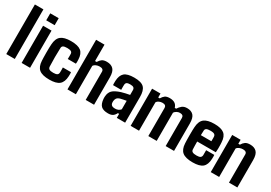

<svg xmlns="http://www.w3.org/2000/svg" viewBox="15 -1376 3000 2125"><g transform="rotate(30 1515.5 -313.5)"><path d="M152.8 0H43.9V-633.8H152.8Z M348.1 -544.4H240.2V-633.8H348.1ZM348.1 0H240.2V-475.1H348.1Z M764.6 -293H660.6Q661.1 -300.3 661.4 -313.7Q661.6 -327.1 661.6 -340.6Q661.6 -354 661.1 -359.4Q660.2 -378.4 644.8 -387Q629.4 -395.5 595.2 -395.5Q561 -395.5 545.9 -387Q530.8 -378.4 529.8 -359.4Q527.3 -302.7 527.3 -239.3Q527.3 -175.8 529.8 -120.6Q530.8 -98.6 546.1 -89.4Q561.5 -80.1 596.7 -80.1Q630.4 -80.1 645.3 -89.4Q660.2 -98.6 661.1 -120.6Q661.6 -129.9 661.6 -146.7Q661.6 -163.6 660.6 -184.6H764.6Q766.1 -180.7 766.4 -163.3Q766.6 -146 765.6 -132.8Q762.2 -57.6 723.1 -25.1Q684.1 7.3 596.7 7.3Q506.8 7.3 466.6 -25.1Q426.3 -57.6 422.4 -132.8Q421.4 -146.5 420.7 -174.6Q419.9 -202.6 419.9 -235.4Q419.9 -268.1 420.4 -296.9Q420.9 -325.7 422.4 -340.8Q426.8 -418 467 -450.4Q507.3 -482.9 595.2 -482.9Q684.1 -482.9 723.6 -451.2Q763.2 -419.4 765.6 -345.7Q766.6 -333 766.4 -314.9Q766.1 -296.9 764.6 -293Z M933.6 0H826.2V-633.8H933.6V-424.3H953.6Q971.2 -453.1 992.2 -468Q1013.2 -482.9 1053.2 -482.9Q1107.4 -482.9 1136.7 -452.4Q1166 -421.9 1166 -349.6V0H1059.1V-359.9Q1059.1 -397.5 1009.8 -397.5Q985.8 -397.5 964.6 -388.2Q943.4 -378.9 933.6 -363.3Z M1345.7 5.9Q1286.1 5.9 1257.8 -19.8Q1229.5 -45.4 1224.1 -107.9Q1223.6 -114.7 1223.4 -125Q1223.1 -135.3 1224.1 -142.6Q1228 -191.4 1256.1 -219.2Q1284.2 -247.1 1354.5 -270Q1379.9 -277.8 1405.3 -283.2Q1430.7 -288.6 1457.5 -293.9V-355.5Q1457.5 -374.5 1445.3 -385Q1433.1 -395.5 1399.9 -395.5Q1371.1 -395.5 1358.2 -387Q1345.2 -378.4 1343.8 -359.4Q1343.3 -354 1343 -340.6Q1342.8 -327.1 1343 -313.7Q1343.3 -300.3 1343.8 -293H1239.3Q1238.8 -296.9 1238 -314.9Q1237.3 -333 1238.3 -345.7Q1241.2 -417.5 1277.8 -450.2Q1314.5 -482.9 1402.8 -482.9Q1494.6 -482.9 1529.3 -446.5Q1564 -410.2 1563.5 -327.1L1563 0H1456.5V-51.3H1440.9Q1425.8 -21.5 1404.8 -7.8Q1383.8 5.9 1345.7 5.9ZM1386.7 -78.6Q1411.6 -78.6 1429.2 -87.4Q1446.8 -96.2 1457 -109.9V-218.3Q1438 -215.3 1419.2 -211.4Q1400.4 -207.5 1380.4 -202.6Q1351.1 -192.9 1341.1 -177.2Q1331.1 -161.6 1329.6 -142.6Q1328.1 -127.4 1330.1 -117.2Q1335.4 -78.6 1386.7 -78.6Z M1740.7 0H1633.3V-475.1H1740.7V-424.3H1759.8Q1776.9 -453.1 1797.1 -468Q1817.4 -482.9 1857.4 -482.9Q1895.5 -482.9 1920.7 -467.5Q1945.8 -452.1 1957 -416.5H1974.6Q1992.2 -444.8 2015.9 -463.9Q2039.6 -482.9 2079.1 -482.9Q2131.8 -482.9 2159.9 -452.4Q2188 -421.9 2188 -349.6V0H2081.1V-359.9Q2081.1 -397.5 2035.2 -397.5Q2013.7 -397.5 1994.6 -386.5Q1975.6 -375.5 1966.3 -360.8V0H1859.4V-359.9Q1858.9 -397.5 1813 -397.5Q1790.5 -397.5 1770 -388.2Q1749.5 -378.9 1740.7 -363.3Z M2428.2 7.3Q2337.4 7.3 2296.9 -25.1Q2256.3 -57.6 2252.4 -132.8Q2251.5 -146.5 2250.7 -174.6Q2250 -202.6 2250 -235.4Q2250 -268.1 2250.5 -296.9Q2251 -325.7 2252.4 -340.8Q2256.8 -418 2297.9 -450.4Q2338.9 -482.9 2427.2 -482.9Q2514.2 -482.9 2553.5 -451.2Q2592.8 -419.4 2596.2 -345.7Q2597.2 -337.4 2597.9 -315.4Q2598.6 -293.5 2598.4 -267.1Q2598.1 -240.7 2595.7 -218.3H2357.9Q2357.9 -192.4 2358.4 -167.7Q2358.9 -143.1 2359.9 -120.6Q2360.4 -98.6 2376.2 -89.4Q2392.1 -80.1 2427.7 -80.1Q2461.4 -80.1 2475.6 -89.4Q2489.7 -98.6 2491.7 -120.6Q2492.7 -140.1 2491.7 -184.6H2595.7Q2596.7 -180.7 2596.9 -163.3Q2597.2 -146 2596.2 -132.8Q2592.8 -57.6 2554.4 -25.1Q2516.1 7.3 2428.2 7.3ZM2357.9 -299.3H2492.2Q2492.7 -320.8 2492.7 -338.4Q2492.7 -356 2491.7 -359.4Q2489.7 -378.4 2475.1 -387Q2460.4 -395.5 2427.2 -395.5Q2391.6 -395.5 2376.2 -387Q2360.8 -378.4 2359.9 -359.4Q2359.4 -345.2 2358.9 -330.1Q2358.4 -314.9 2357.9 -299.3Z M2764.6 0H2657.2V-475.1H2764.6V-424.3H2784.7Q2801.8 -453.1 2823.2 -468Q2844.7 -482.9 2884.3 -482.9Q2938.5 -482.9 2967.8 -452.4Q2997.1 -421.9 2997.1 -349.6V0H2890.1V-359.9Q2890.1 -397.5 2840.8 -397.5Q2817.9 -397.5 2795.9 -388.2Q2773.9 -378.9 2764.6 -363.3Z"/></g></svg>

Font: Agdasima
Style: Bold
Weight: 700
Width: 3
Designer: The DocRepair Project, Patric King
Foundry: Google
Version: Version 2.002